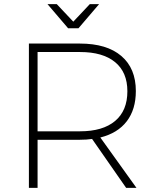

<svg xmlns="http://www.w3.org/2000/svg" viewBox="-20 -910 761 930"><path d="M591 0 426 -237Q401 -233 367 -233H162V0H120V-699H367Q497 -699 567.5 -639Q638 -579 638 -469Q638 -380 594 -322.5Q550 -265 466 -244L641 0ZM368 -274Q478 -274 537.5 -324Q597 -374 597 -468Q597 -560 537.5 -609Q478 -658 368 -658H162V-274ZM415 -890H460L360 -773H310L210 -890H255L335 -805Z"/></svg>

Font: Argentum Sans ExtraLight
Style: Regular
Weight: 275
Designer: Julieta Ulanovsky (Modified by Cristiano Sobral)
Foundry: Julieta Ulanovsky
Version: Version 1.000; ttfautohint (v1.5.65-e2d9)